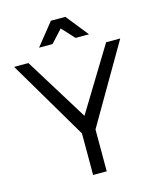

<svg xmlns="http://www.w3.org/2000/svg" viewBox="-130 -987 885 1077"><g transform="rotate(-15 312.5 -448.5)"><path d="M312 -840.8 245.1 -768.1H167L270 -897H354L457 -768.1H378.9ZM620.1 -700.2 354 -243.2V0H274.9V-241.2L3.9 -700.2H86.9L314 -333L538.1 -700.2Z"/></g></svg>

Font: Montserrat-Arabic Light
Style: Regular
Weight: 300
Designer: Mohamed Gaber
Foundry: Kief Type Foundry
Version: Version 5.008;PS 005.008;hotconv 1.0.88;makeotf.lib2.5.64775